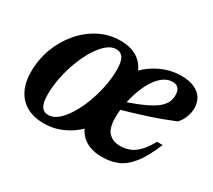

<svg xmlns="http://www.w3.org/2000/svg" viewBox="-96 -624 896 808"><g transform="rotate(30 352.0 -220.0)"><path d="M288.5 -451.5Q328.5 -451.5 356.5 -438.2Q384.5 -425 401.2 -401.5Q418 -378 424 -345.5L388 -347Q409.5 -379.5 441 -402.8Q472.5 -426 509 -438.8Q545.5 -451.5 581 -451.5Q623.5 -451.5 649.2 -439Q675 -426.5 686.8 -406Q698.5 -385.5 698.5 -360.5Q698.5 -337.5 689.5 -315.2Q680.5 -293 665.5 -277.5Q637.5 -266 606 -254.2Q574.5 -242.5 541 -231.8Q507.5 -221 473.2 -210.8Q439 -200.5 405.5 -192L407 -229.5Q455 -244.5 489 -258.5Q523 -272.5 545 -285.5Q567 -298.5 579.5 -311.8Q592 -325 597 -339Q602 -353 602 -368.5Q602 -382 597.8 -391.5Q593.5 -401 585.2 -406Q577 -411 564 -411Q540.5 -411 519.8 -395.8Q499 -380.5 482.5 -354.2Q466 -328 454.2 -295.2Q442.5 -262.5 436 -227.5Q429.5 -192.5 429.5 -160Q429.5 -109.5 450 -88Q470.5 -66.5 505.5 -66.5Q530.5 -66.5 551.8 -74.8Q573 -83 593 -103.2Q613 -123.5 632.5 -159.5H660Q632.5 -92.5 603.2 -55Q574 -17.5 539.8 -2.8Q505.5 12 462 12Q428 12 401 1.2Q374 -9.5 356.2 -31Q338.5 -52.5 330 -83.5L364.5 -82Q342 -52 312.5 -31.2Q283 -10.5 249.8 0.8Q216.5 12 181 12Q131.5 12 96.8 -7.5Q62 -27 44 -63.5Q26 -100 26 -149.5Q26 -210.5 46.5 -264.8Q67 -319 103 -361Q139 -403 186.2 -427.2Q233.5 -451.5 288.5 -451.5ZM180.5 -28Q202.5 -28 224.8 -46.5Q247 -65 266.8 -96.8Q286.5 -128.5 301.8 -168.5Q317 -208.5 326 -251.8Q335 -295 335 -336Q335 -376.5 323.8 -394Q312.5 -411.5 289 -411.5Q267 -411.5 244.8 -392.8Q222.5 -374 202.8 -342.2Q183 -310.5 167.8 -270.5Q152.5 -230.5 143.5 -187.2Q134.5 -144 134.5 -103Q134.5 -63 145.8 -45.5Q157 -28 180.5 -28Z"/></g></svg>

Font: Newsreader 24pt SemiBold
Style: Italic
Weight: 600
Italic angle: -17°
Designer: Hugues Gentile
Foundry: Production Type
Version: Version 1.003